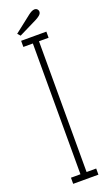

<svg xmlns="http://www.w3.org/2000/svg" viewBox="-159 -849 510 883"><g transform="rotate(-20 96.0 -407.5)"><path d="M34.5 0V-30H81V-670H34.5V-700H158V-670H111V-30H158V0ZM40.5 -723 28.5 -736.5 111 -801Q118 -806.5 126.2 -810.8Q134.5 -815 141.5 -815Q146.5 -815 150.8 -812.8Q155 -810.5 157.5 -805.5Q159.5 -802 159.5 -797.5Q159.5 -788 149.8 -780Q140 -772 128.5 -766.5Z"/></g></svg>

Font: Imbue Thin
Style: Regular
Weight: 100
Designer: Tyler Finck
Foundry: Etcetera Type Company
Version: Version 1.102